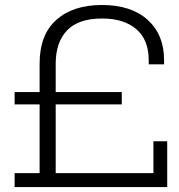

<svg xmlns="http://www.w3.org/2000/svg" viewBox="-20 -756 722 776"><path d="M39.1 0V-56.2H140.1V-334H39.1V-383.8H140.1V-499Q140.1 -615.7 207.8 -675.8Q275.4 -735.8 392.1 -735.8Q510.3 -735.8 576.7 -675.8Q643.1 -615.7 643.1 -514.2V-496.1H581.1V-512.2Q581.1 -595.2 530.8 -638.2Q480.5 -681.2 393.1 -681.2Q296.9 -681.2 251 -633.1Q205.1 -585 205.1 -498V-383.8H472.2V-334H205.1V-56.2H600.1V-185.1H655.8V0Z"/></svg>

Font: Lumene Sans Expanded Light
Style: Regular
Weight: 300
Width: 7
Designer: Deni Anggara
Version: Version 1.003;Glyphs 3.1.2 (3151)